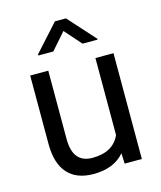

<svg xmlns="http://www.w3.org/2000/svg" viewBox="-113 -833 778 926"><g transform="rotate(-15 275.5 -370.0)"><path d="M394.5 -52.2Q341.8 9.8 239.7 9.8Q155.3 9.8 111.1 -39.3Q66.9 -88.4 66.4 -184.6V-528.3H156.7V-187Q156.7 -66.9 254.4 -66.9Q357.9 -66.9 392.1 -144V-528.3H482.4V0H396.5ZM424.8 -616.2V-611.3H350.1L276.9 -694.3L204.1 -611.3H129.4V-617.2L249.5 -750H304.2Z"/></g></svg>

Font: RobotoInd
Style: Regular
Weight: 400
Designer: Google
Version: Version 2.001101; 2014